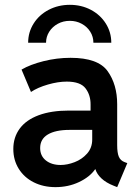

<svg xmlns="http://www.w3.org/2000/svg" viewBox="-20 -768 579 796"><path d="M35.2 -150.4Q35.2 -198.7 61.8 -234.9Q88.4 -271 140.4 -290.3Q192.4 -309.6 265.6 -309.6H355.5V-334Q356 -373.5 334.7 -401.6Q313.5 -429.7 256.8 -429.7Q220.7 -429.7 178.5 -417.5Q136.2 -405.3 108.4 -386.7L69.3 -479.5Q105 -500.5 160.4 -514.4Q215.8 -528.3 272.5 -528.3Q386.7 -528.3 426.3 -472.9Q465.8 -417.5 465.8 -335.9V-166Q465.8 -134.3 472.7 -118.2Q479.5 -102.1 497.1 -95.7L507.8 -91.8L465.8 7.8L451.2 2Q419.9 -10.3 400.9 -28.1Q381.8 -45.9 375.5 -66.4H374.5Q352.1 -34.2 307.6 -13.2Q263.2 7.8 210 7.8Q159.7 7.8 119.9 -12.2Q80.1 -32.2 57.6 -68.4Q35.2 -104.5 35.2 -150.4ZM231.4 -84Q258.8 -84 289.3 -95.7Q319.8 -107.4 341.1 -131.3Q362.3 -155.3 362.3 -189.5V-229.5H268.6Q210 -229.5 178.2 -210.4Q146.5 -191.4 146.5 -154.3Q146.5 -121.6 170.2 -102.8Q193.8 -84 231.4 -84ZM441.4 -590.8H367.2Q367.2 -615.7 354.2 -636.5Q341.3 -657.2 318.8 -669.4Q296.4 -681.6 269.5 -681.6Q242.2 -681.6 219.7 -669.4Q197.3 -657.2 184.1 -636.5Q170.9 -615.7 170.9 -590.8H96.7Q96.7 -634.3 119.4 -670.4Q142.1 -706.5 181.9 -727.3Q221.7 -748 269.5 -748Q317.4 -748 356.7 -727.3Q396 -706.5 418.7 -670.4Q441.4 -634.3 441.4 -590.8Z"/></svg>

Font: Reddit Sans Fudge SemiBold
Style: Regular
Weight: 600
Designer: Stephen Hutchings
Foundry: Reddit
Version: Version 1.011